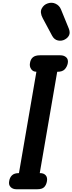

<svg xmlns="http://www.w3.org/2000/svg" viewBox="-20 -1383 529 1403"><path d="M47 -58.5Q50.5 -85 67.2 -101.5Q84 -118 117.5 -118H118.5L246 -859H244Q221 -859 207.8 -878Q194.5 -897 199 -922Q203 -949.5 220.2 -964.2Q237.5 -979 272.5 -979H420.5Q447.5 -979 463.8 -964.2Q480 -949.5 475.5 -922Q470.5 -895.5 453.5 -877Q436.5 -858.5 400 -858.5H398L270.5 -118H272.5Q300 -118 314 -102Q328 -86 323 -58.5Q318.5 -32 303.2 -16Q288 0 251 0H101Q73.5 0 57.8 -16Q42 -32 47 -58.5ZM454 -1094.5Q430.5 -1081.5 403.5 -1087.2Q376.5 -1093 361 -1121.5L292 -1250.5Q270 -1292 284.8 -1320.5Q299.5 -1349 329.5 -1358.5Q359.5 -1368.5 386.8 -1355.5Q414 -1342.5 425.5 -1314.5L482.5 -1175Q494 -1145.5 485 -1126Q476 -1106.5 454 -1094.5Z"/></svg>

Font: Edu QLD Hand
Style: Regular
Weight: 400
Designer: Tina and Corey Anderson, Eben Sorkin
Foundry: Sorkin Type Co.
Version: Version 2.000